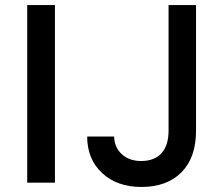

<svg xmlns="http://www.w3.org/2000/svg" viewBox="-20 -725 886 762"><path d="M198 0H88V-705H198ZM326 -183H433Q434 -140 463.5 -113Q493 -86 540 -86Q593 -86 621 -117Q649 -148 649 -207V-705H758V-206Q758 -100 700.5 -41.5Q643 17 541 17Q445 17 385.5 -38Q326 -93 326 -183Z"/></svg>

Font: Manrope Medium
Style: Medium
Weight: 500
Designer: Mikhail Sharanda
Foundry: Mikhail Sharanda
Version: Version 4.000;hotconv 1.0.109;makeotfexe 2.5.65596